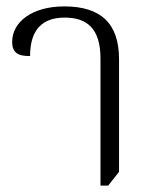

<svg xmlns="http://www.w3.org/2000/svg" viewBox="-20 -575 482 600"><path d="M294 5H318L352 -38V-390C352 -501 296 -555 181 -555C81 -555 18 -507 18 -444C18 -411 36 -399 74 -400C74 -487 117 -520 182 -520C250 -520 294 -488 294 -392Z"/></svg>

Font: Noto Serif Thai SemiCondensed Light
Style: Regular
Weight: 300
Width: 4
Designer: Monotype Design Team
Foundry: Monotype Imaging Inc.
Version: Version 2.002